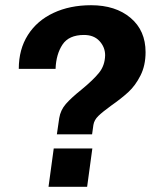

<svg xmlns="http://www.w3.org/2000/svg" viewBox="-20 -716 612 736"><path d="M538 -516Q538 -465 518.5 -426.5Q499 -388 472.5 -363.5Q446 -339 406 -311Q373 -287 357 -271.5Q341 -256 338 -237L333 -201H198L207 -263Q212 -294 232.5 -317.5Q253 -341 293 -373Q338 -410 360 -437.5Q382 -465 383 -504Q383 -535 361.5 -558.5Q340 -582 302 -582Q244 -582 219.5 -545Q195 -508 193 -452H52Q52 -527 87 -582Q122 -637 185 -666.5Q248 -696 329 -696Q423 -696 480.5 -647.5Q538 -599 538 -516ZM314 0H166L186 -147H334Z"/></svg>

Font: Chivo
Style: Bold Italic
Weight: 700
Italic angle: -8.05°
Designer: Hector Gatti
Foundry: Omnibus-Type
Version: Version 1.007